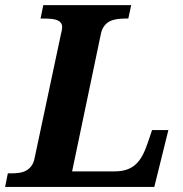

<svg xmlns="http://www.w3.org/2000/svg" viewBox="-43 -734 717 754"><path d="M407.2 -61Q434.6 -61 454.6 -67.9Q474.6 -74.7 489.5 -88.1Q504.4 -101.6 515.6 -122.1Q526.9 -142.6 536.1 -169.9L554.2 -223.1H618.2L563 0H-22.9L-12.2 -53.2H1Q16.6 -53.2 31.5 -55.2Q46.4 -57.1 58.6 -63.5Q70.8 -69.8 79.8 -81.5Q88.9 -93.3 92.8 -112.8L194.8 -592.8Q201.2 -618.7 201.2 -627Q201.2 -637.7 195.8 -644.5Q190.4 -651.4 180.9 -655Q171.4 -658.7 158 -659.9Q144.5 -661.1 128.9 -661.1H116.2L127 -713.9H472.2L460.9 -661.1H448.2Q431.6 -661.1 416.3 -658.9Q400.9 -656.7 388.2 -650.4Q375.5 -644 366.2 -631.8Q356.9 -619.6 353 -600.1L240.2 -61Z"/></svg>

Font: Droid Serif
Style: Bold Italic
Weight: 700
Italic angle: -12°
Designer: Monotype Design team
Foundry: Monotype Imaging Inc.
Version: Version 1.03